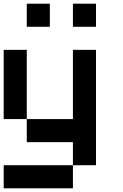

<svg xmlns="http://www.w3.org/2000/svg" viewBox="-20 -895 665 1040"><path d="M0 125V0H375V125ZM0 -250V-625H125V-250ZM125 -250H375V-625H500V0H375V-125H125ZM125 -750V-875H250V-750ZM375 -750V-875H500V-750Z"/></svg>

Font: Galmuri7 Regular
Style: Regular
Weight: 400
Designer: Lee Minseo (quiple)
Version: Version 2.399;hotconv 1.1.1;makeotfexe 2.6.0 DEVELOPMENT